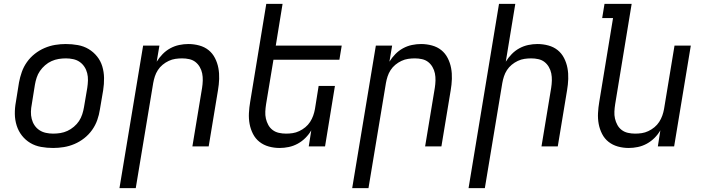

<svg xmlns="http://www.w3.org/2000/svg" viewBox="-20 -755 3640 990"><path d="M254 8Q222 8 191.5 2.5Q161 -3 136 -18Q111 -33 93 -56Q75 -79 66 -107.5Q57 -136 56.5 -167Q56 -198 62 -230L78 -330Q83 -357 92.5 -384Q102 -411 119 -435Q136 -459 159.5 -477.5Q183 -496 210 -507.5Q237 -519 264.5 -523.5Q292 -528 319 -528Q351 -528 381.5 -522.5Q412 -517 437 -502Q462 -487 480.5 -464Q499 -441 507.5 -412.5Q516 -384 516.5 -353Q517 -322 512 -290L495 -190Q491 -163 481.5 -136Q472 -109 455 -85Q438 -61 414.5 -42.5Q391 -24 364 -12.5Q337 -1 309 3.5Q281 8 254 8ZM254 -66Q273 -66 291.5 -69Q310 -72 327.5 -80Q345 -88 361 -101.5Q377 -115 387.5 -131Q398 -147 404 -165.5Q410 -184 413 -202L430 -302Q433 -322 433.5 -341Q434 -360 429.5 -378Q425 -396 415 -411Q405 -426 390.5 -436Q376 -446 357.5 -450Q339 -454 320 -454Q301 -454 282.5 -451Q264 -448 246 -440Q228 -432 212.5 -418.5Q197 -405 186 -389Q175 -373 169 -354.5Q163 -336 160 -318L144 -218Q140 -198 139.5 -179Q139 -160 143.5 -142Q148 -124 158 -109Q168 -94 183 -84Q198 -74 216.5 -70Q235 -66 254 -66Z M596 215 718 -520H802L788 -437Q801 -458 818.5 -476Q836 -494 858 -506Q880 -518 904 -523Q928 -528 951 -528Q980 -528 1007.5 -520.5Q1035 -513 1055.5 -496.5Q1076 -480 1088.5 -455.5Q1101 -431 1106 -404Q1111 -377 1110 -348Q1109 -319 1104 -290L1056 0H972L1022 -302Q1025 -321 1025.5 -340Q1026 -359 1022.5 -376.5Q1019 -394 1010 -409.5Q1001 -425 987.5 -435.5Q974 -446 956 -450Q938 -454 919 -454Q902 -454 884.5 -451.5Q867 -449 850 -441Q833 -433 818.5 -421Q804 -409 794 -393.5Q784 -378 778.5 -361Q773 -344 770 -327L680 215Z M1422 8Q1393 8 1366 0.5Q1339 -7 1318 -23.5Q1297 -40 1284.5 -64.5Q1272 -89 1267 -116Q1262 -143 1263.5 -172Q1265 -201 1270 -230L1353 -735H1437L1402 -520H1742L1730 -447H1390L1352 -218Q1349 -199 1348 -180Q1347 -161 1351 -143.5Q1355 -126 1363.5 -110.5Q1372 -95 1386 -84.5Q1400 -74 1418 -70Q1436 -66 1455 -66Q1472 -66 1489 -68.5Q1506 -71 1523 -79Q1540 -87 1554.5 -99Q1569 -111 1579 -126.5Q1589 -142 1595 -159Q1601 -176 1604 -193L1623 -312H1707L1656 0H1572L1585 -83Q1573 -62 1555 -44Q1537 -26 1515 -14Q1493 -2 1469 3Q1445 8 1422 8Z M1796 215 1918 -520H2002L1988 -437Q2001 -458 2018.5 -476Q2036 -494 2058 -506Q2080 -518 2104 -523Q2128 -528 2151 -528Q2180 -528 2207.5 -520.5Q2235 -513 2255.5 -496.5Q2276 -480 2288.5 -455.5Q2301 -431 2306 -404Q2311 -377 2310 -348Q2309 -319 2304 -290L2256 0H2172L2222 -302Q2225 -321 2225.5 -340Q2226 -359 2222.5 -376.5Q2219 -394 2210 -409.5Q2201 -425 2187.5 -435.5Q2174 -446 2156 -450Q2138 -454 2119 -454Q2102 -454 2084.5 -451.5Q2067 -449 2050 -441Q2033 -433 2018.5 -421Q2004 -409 1994 -393.5Q1984 -378 1978.5 -361Q1973 -344 1970 -327L1880 215Z M2396 215 2553 -735H2637L2588 -437Q2601 -458 2618.5 -476Q2636 -494 2658 -506Q2680 -518 2704 -523Q2728 -528 2751 -528Q2780 -528 2807.5 -520.5Q2835 -513 2855.5 -496.5Q2876 -480 2888.5 -455.5Q2901 -431 2906 -404Q2911 -377 2910 -348Q2909 -319 2904 -290L2856 0H2772L2822 -302Q2825 -321 2825.5 -340Q2826 -359 2822.5 -376.5Q2819 -394 2810 -409.5Q2801 -425 2787.5 -435.5Q2774 -446 2756 -450Q2738 -454 2719 -454Q2702 -454 2684.5 -451.5Q2667 -449 2650 -441Q2633 -433 2618.5 -421Q2604 -409 2594 -393.5Q2584 -378 2578.5 -361Q2573 -344 2570 -327L2480 215Z M3222 8Q3193 8 3166 0.5Q3139 -7 3118 -23.5Q3097 -40 3084.5 -64.5Q3072 -89 3067 -116Q3062 -143 3063.5 -172Q3065 -201 3070 -230L3141 -662H3085L3097 -735H3237L3152 -218Q3149 -199 3148 -180Q3147 -161 3151 -143.5Q3155 -126 3163.5 -110.5Q3172 -95 3186 -84.5Q3200 -74 3218 -70Q3236 -66 3255 -66Q3272 -66 3289 -68.5Q3306 -71 3323 -79Q3340 -87 3354.5 -99Q3369 -111 3379 -126.5Q3389 -142 3395 -159Q3401 -176 3404 -193L3458 -520H3542L3456 0H3372L3385 -83Q3373 -62 3355 -44Q3337 -26 3315 -14Q3293 -2 3269 3Q3245 8 3222 8Z"/></svg>

Font: Iosevka Extended Oblique
Style: Regular
Weight: 400
Width: 7
Italic angle: -9°
Monospace: yes
Designer: Belleve Invis
Foundry: Belleve Invis
Version: Version 32.0.1; ttfautohint (v1.8.4)